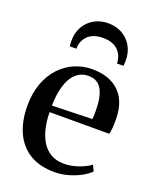

<svg xmlns="http://www.w3.org/2000/svg" viewBox="-146 -867 777 961"><g transform="rotate(20 242.0 -386.0)"><path d="M262 11Q183 11 129.8 -22Q76.5 -55 49.5 -115.2Q22.5 -175.5 22.5 -256.5Q22.5 -322.5 41.8 -374.8Q61 -427 94.8 -463.5Q128.5 -500 172.8 -519Q217 -538 267 -538Q357.5 -538 409 -489.2Q460.5 -440.5 462.5 -348.5Q463 -317.5 461.2 -297.2Q459.5 -277 456 -263H138Q138.5 -216 148 -176.2Q157.5 -136.5 176.2 -107Q195 -77.5 223.8 -61Q252.5 -44.5 292.5 -44.5Q331.5 -44.5 370.8 -58.5Q410 -72.5 432 -90L447 -59Q430 -41.5 401 -25.5Q372 -9.5 336 0.8Q300 11 262 11ZM138 -297.5 351 -303.5Q352.5 -315 352.8 -327.2Q353 -339.5 353 -351Q353 -420.5 331.5 -460.2Q310 -500 259 -500Q231 -500 208.8 -486.5Q186.5 -473 171 -447Q155.5 -421 147 -383.5Q138.5 -346 138 -297.5ZM263.5 -781.5Q305 -781.5 337.8 -763Q370.5 -744.5 389.2 -711.8Q408 -679 408 -636Q408 -628.5 407.5 -621.2Q407 -614 406.5 -607H371.5Q371.5 -611.5 371.2 -616.5Q371 -621.5 369.5 -627Q366 -647.5 353.5 -665Q341 -682.5 319 -693Q297 -703.5 263.5 -703.5Q230.5 -703.5 208.2 -693Q186 -682.5 173.5 -665Q161 -647.5 157 -627Q156.5 -621.5 156 -616.5Q155.5 -611.5 155.5 -607H120.5Q119.5 -614 119 -621.2Q118.5 -628.5 118.5 -636Q118.5 -679 137.2 -711.8Q156 -744.5 188.8 -763Q221.5 -781.5 263.5 -781.5Z"/></g></svg>

Font: Merriweather 96pt Medium
Style: Regular
Weight: 500
Version: Version 2.100